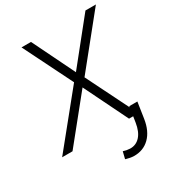

<svg xmlns="http://www.w3.org/2000/svg" viewBox="-237 -839 1081 1182"><g transform="rotate(-30 303.0 -248.0)"><path d="M313.5 -411.1 554.2 -710.9H628.4L343.3 -357.4L521 0H453.6L301.8 -309.6L51.8 0H-22L272.5 -363.3L99.6 -710.9H167ZM550.8 -65.9 533.7 46.9Q521.5 127.9 476.8 171.9Q432.1 215.8 364.3 214.8Q339.4 213.9 307.6 204.1L319.8 154.3Q342.3 162.1 367.7 163.1Q410.2 164.1 438.7 132.6Q467.3 101.1 476.6 41L493.2 -65.9Z"/></g></svg>

Font: RobotoInd Light
Style: Italic
Weight: 300
Italic angle: -12°
Designer: Google
Version: Version 2.001151; 2014